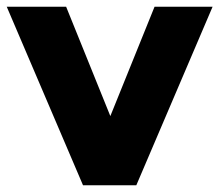

<svg xmlns="http://www.w3.org/2000/svg" viewBox="-22 -549 650 569"><path d="M224 0 -2 -529H174L305 -205L436 -529H608L382 0Z"/></svg>

Font: Rosa Sans Black
Style: Regular
Weight: 900
Designer: Pentagram / MCKL
Foundry: Pentagram / MCKL
Version: Version 1.005;September 16, 2019;FontCreator 11.5.0.2425 64-